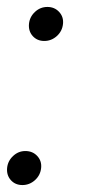

<svg xmlns="http://www.w3.org/2000/svg" viewBox="-48 -520 266 553"><path d="M79.5 -402Q59 -402 46.2 -416.2Q33.5 -430.5 35.5 -451.5Q37.5 -471.5 52.8 -485.8Q68 -500 88.5 -500Q109 -500 122.2 -485.8Q135.5 -471.5 133.5 -451.5Q131.5 -430.5 115.8 -416.2Q100 -402 79.5 -402ZM16.5 13Q-4 13 -16.8 -1.2Q-29.5 -15.5 -27.5 -36.5Q-25.5 -56.5 -10.2 -70.8Q5 -85 25 -85Q46 -85 59.2 -70.8Q72.5 -56.5 70.5 -36.5Q68.5 -15.5 52.8 -1.2Q37 13 16.5 13Z"/></svg>

Font: Urbanist Medium
Style: Italic
Weight: 500
Italic angle: -8°
Designer: Corey Hu
Foundry: Corey Hu
Version: Version 1.330; ttfautohint (v1.8.4.7-5d5b)